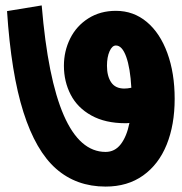

<svg xmlns="http://www.w3.org/2000/svg" viewBox="-20 -697 671 709"><path d="M625 -332Q625 -236 595.5 -163Q566 -90 508.5 -49Q451 -8 370 -8Q262 -8 187 -74Q112 -140 66.5 -283Q21 -426 6 -656L134 -677Q179 -136 370 -136Q404 -136 426 -164.5Q448 -193 458 -243Q453 -242 443 -242Q369 -242 317.5 -270.5Q266 -299 241 -347.5Q216 -396 216 -454Q216 -508 239 -554.5Q262 -601 306 -629Q350 -657 408 -657Q473 -657 522 -616Q571 -575 598 -501Q625 -427 625 -332ZM465 -373Q461 -446 446 -487.5Q431 -529 408 -529Q394 -529 384.5 -507.5Q375 -486 375 -454Q375 -416 390.5 -393Q406 -370 439 -370Q451 -370 465 -373Z"/></svg>

Font: Martel Sans Black
Style: Regular
Weight: 900
Designer: Dan Reynolds and Mathieu Réguer
Foundry: Dan Reynolds and Mathieu Réguer
Version: Version 1.002; ttfautohint (v1.1) -l 5 -r 5 -G 72 -x 0 -D la